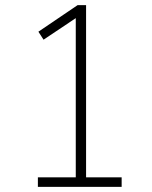

<svg xmlns="http://www.w3.org/2000/svg" viewBox="-20 -725 589 745"><path d="M127 0V-37H274V-670H297L149 -571L129 -602L281 -705H314V-37H452V0Z"/></svg>

Font: Nunito Sans 12pt ExtraLight SemiCondensed
Style: Regular
Weight: 200
Width: 4
Version: Version 3.101;gftools[0.9.27]